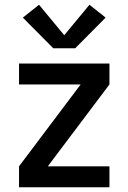

<svg xmlns="http://www.w3.org/2000/svg" viewBox="-20 -787 540 807"><path d="M60 0V-88L319 -432H60V-520H440V-432L181 -88H440V0ZM204 -584 76 -713 144 -767 250 -639 356 -767 424 -713 296 -584Z"/></svg>

Font: Iosevka SS04 Semibold
Style: Regular
Weight: 600
Monospace: yes
Designer: Belleve Invis
Foundry: Belleve Invis
Version: Version 19.0.0; ttfautohint (v1.8.4)